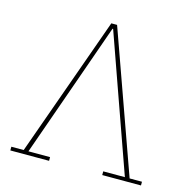

<svg xmlns="http://www.w3.org/2000/svg" viewBox="-103 -799 889 900"><g transform="rotate(15 341.5 -349.0)"><path d="M25 -18H85L328 -698H356L599 -18H659V0H471V-18H576L439 -404L343 -675H340L243 -400L108 -18H213V0H25Z"/></g></svg>

Font: IBM Plex Serif Thin
Style: Regular
Weight: 100
Designer: Mike Abbink, Paul van der Laan, Pieter van Rosmalen
Foundry: Bold Monday
Version: Version 3.001